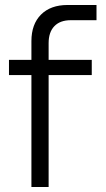

<svg xmlns="http://www.w3.org/2000/svg" viewBox="-20 -750 427 770"><path d="M106 0V-449H16V-510H106V-585Q106 -653 144.5 -691.5Q183 -730 251 -730H367V-669H264Q221 -669 198 -645Q175 -621 175 -577V-510H348V-449H175V0Z"/></svg>

Font: MuseoModerno SemiBold Light
Style: Regular
Weight: 300
Version: Version 1.001